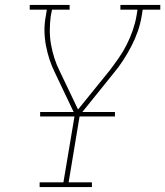

<svg xmlns="http://www.w3.org/2000/svg" viewBox="-20 -755 667 775"><path d="M140 0V-19H236L282 -293L202 -461Q189 -487 180 -514.5Q171 -542 165.5 -571Q160 -600 159.5 -630Q159 -660 165 -691L169 -716H100V-735H261V-716H190L185 -691Q181 -661 181 -632Q181 -603 186 -575Q191 -547 199.5 -520.5Q208 -494 220 -470L295 -313L423 -471Q442 -496 460 -522Q478 -548 492 -576Q506 -604 516 -633Q526 -662 531 -691L535 -716H466V-735H627V-716H556L552 -691Q547 -660 536.5 -629.5Q526 -599 511 -570Q496 -541 478 -513Q460 -485 439 -460L302 -290L257 -19H351V0ZM142 -285V-303H444V-285Z"/></svg>

Font: Iosevka Curly Slab ThExObl
Style: Regular
Weight: 100
Width: 7
Italic angle: -9°
Monospace: yes
Designer: Belleve Invis
Foundry: Belleve Invis
Version: Version 11.1.0; ttfautohint (v1.8.3)